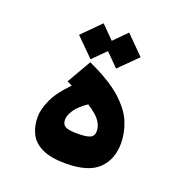

<svg xmlns="http://www.w3.org/2000/svg" viewBox="-119 -751 824 862"><g transform="rotate(20 293.0 -320.0)"><path d="M285.6 4.9Q215.3 4.9 173.8 -14.6Q132.3 -34.2 114.5 -68.8Q96.7 -103.5 96.7 -148.4Q96.7 -186 118.4 -233.2Q140.1 -280.3 192.9 -333Q181.2 -338.9 168.5 -344.7L234.9 -460Q338.4 -413.1 393.3 -364.3Q448.2 -315.4 468.8 -265.6Q489.3 -215.8 489.3 -165.5Q489.3 -87.4 441.2 -41.3Q393.1 4.9 285.6 4.9ZM291 -279.3Q251.5 -252.9 233.9 -226.6Q216.3 -200.2 216.3 -179.2Q216.3 -158.2 230.7 -148.7Q245.1 -139.2 289.6 -139.2Q333.5 -139.2 350.8 -147.7Q368.2 -156.2 368.2 -179.2Q368.2 -202.1 353 -225.6Q337.9 -249 291 -279.3ZM353.5 -473.1 292.5 -534.2 231.4 -473.1 145.5 -558.6 231.4 -645 292.5 -583.5 353.5 -645 439.5 -558.6Z"/></g></svg>

Font: Cascadia Code NF
Style: Bold
Weight: 700
Monospace: yes
Designer: Aaron Bell
Foundry: Saja Typeworks
Version: Version 2404.023; ttfautohint (v1.8.4)